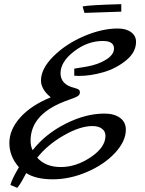

<svg xmlns="http://www.w3.org/2000/svg" viewBox="-20 -775 699 923"><path d="M634 -574Q634 -524 586.5 -485Q539 -446 477.5 -428Q416 -410 359 -410Q344 -410 337 -411V-445Q339 -445 395 -454.5Q451 -464 489.5 -488Q528 -512 528 -542Q528 -578 474 -578Q401 -578 336 -528Q271 -478 271 -423Q271 -368 339 -352Q354 -348 359 -344Q364 -340 364 -330Q364 -320 354.5 -313.5Q345 -307 311 -295Q127 -232 127 -99Q127 -72 137 -53Q198 -131 295 -180Q392 -229 482 -229Q529 -229 557 -208.5Q585 -188 585 -152Q585 -96 533 -40Q481 16 398.5 51.5Q316 87 234 87Q152 87 106 57Q105 58 98 72Q77 112 63 128L30 114Q37 86 71 29Q25 -23 25 -87.5Q25 -152 77.5 -210.5Q130 -269 224 -307Q177 -346 177 -388Q177 -445 237 -504.5Q297 -564 383.5 -601Q470 -638 546 -638Q586 -638 610 -620.5Q634 -603 634 -574ZM424 -169Q365 -169 286.5 -124Q208 -79 159 -17Q199 28 272.5 28Q346 28 416.5 -19.5Q487 -67 487 -122Q487 -144 470 -156.5Q453 -169 424 -169ZM563 -755V-719L386 -713L377 -744Q410 -751 563 -755Z"/></svg>

Font: Marck Script
Style: Regular
Weight: 400
Designer: Denis Masharov, Marck Fogel
Foundry: Denis Masharov
Version: Version 1.002